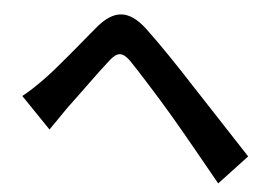

<svg xmlns="http://www.w3.org/2000/svg" viewBox="-48 -726 1095 768"><g transform="rotate(5 500.0 -342.0)"><path d="M43 -302 163 -178C181 -204 205 -239 227 -271C268 -325 338 -424 378 -474C406 -510 427 -512 460 -480C496 -443 584 -346 643 -277C702 -208 786 -105 854 -22L964 -140C887 -222 785 -332 717 -404C657 -469 581 -549 514 -612C436 -685 377 -674 317 -604C249 -522 170 -424 125 -378C95 -347 73 -326 43 -302Z"/></g></svg>

Font: Source Han Sans KR
Style: Bold
Weight: 700
Designer: Ryoko NISHIZUKA 西塚涼子 (kana, bopomofo & ideographs); Paul D. Hunt (Latin, Greek & Cyrillic); Sandoll Communications 산돌커뮤니
Foundry: Adobe
Version: Version 2.004;hotconv 1.0.118;makeotfexe 2.5.65603